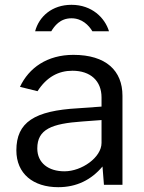

<svg xmlns="http://www.w3.org/2000/svg" viewBox="-20 -768 600 798"><path d="M222 10C298 10 359 -20 406 -76L412 0H489V-370C489 -474 421 -540 285 -540C176 -540 100 -486 63 -407L136 -389C174 -448 223 -474 281 -474C356 -474 402 -432 402 -363V-325L305 -318C123 -308 48 -260 48 -143C48 -46 118 10 222 10ZM248 -56C181 -56 135 -91 135 -151C135 -231 195 -254 321 -263L402 -269V-174C402 -114 320 -56 248 -56ZM433 -638C416 -694 362 -748 277 -748C196 -748 142 -699 126 -638H193C206 -659 229 -692 277 -692C321 -692 349 -663 364 -638Z"/></svg>

Font: Cheyenne Sans
Style: Regular
Weight: 400
Designer: The Public Sans project authors (U.S. Web Design System), Libre Franklin designed by Pablo Impallari and Rodrigo Fuenzal
Foundry: The Cheyenne Sans Project Authors
Version: Version 2.007